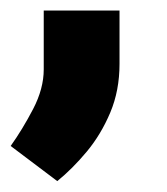

<svg xmlns="http://www.w3.org/2000/svg" viewBox="-20 -156 313 360"><path d="M87.4 183.6 0 117.7Q22 86.9 42 48.6Q62 10.3 62 -25.9V-136.2H204.1V-36.1Q204.1 13.7 186.8 54.9Q169.4 96.2 142.6 128.4Q115.7 160.6 87.4 183.6Z"/></svg>

Font: Vazir Black
Style: Black
Weight: 900
Designer: Saber Rastikerdar
Foundry: Saber Rastikerdar
Version: Version 30.0.0